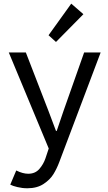

<svg xmlns="http://www.w3.org/2000/svg" viewBox="-20 -800 581 1033"><path d="M35.2 193.4 67.4 117.2Q102.5 134.8 131.8 134.8Q169.4 134.8 191.7 109.1Q213.9 83.5 224.6 51.8L242.2 -1L27.3 -517.6H119.1L241.2 -202.1L281.2 -95.7H285.2L321.3 -202.1L432.6 -517.6H521.5L298.8 72.3Q286.1 106.4 267.8 136.5Q249.5 166.5 214.4 189.7Q179.2 212.9 127 212.9Q99.6 212.9 73.5 206.5Q47.4 200.2 35.2 193.4ZM241.2 -610.4 363.3 -780.3 428.7 -723.6 281.2 -574.2Z"/></svg>

Font: Reddit Sans Strawberry
Style: Regular
Weight: 400
Designer: Stephen Hutchings
Foundry: Reddit
Version: Version 1.013